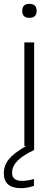

<svg xmlns="http://www.w3.org/2000/svg" viewBox="-44 -761 282 1001"><path d="M83 -540H134V21Q73 50 46 78.5Q19 107 19 140Q19 182 71 182Q85 182 101 179.5Q117 177 133 172V208Q119 213 101 216.5Q83 220 65 220Q-24 220 -24 142Q-24 102 1.5 70Q27 38 92 0H83ZM109 -668Q72 -668 72 -704Q72 -741 109 -741Q147 -741 147 -704Q147 -668 109 -668Z"/></svg>

Font: Encode Sans Normal
Style: ExtraLight
Weight: 200
Designer: Pablo Impallari, Andres Torresi
Foundry: Pablo Impallari, Andres Torresi
Version: Version 1.000; ttfautohint (v1.00) -l 8 -r 50 -G 200 -x 14 -